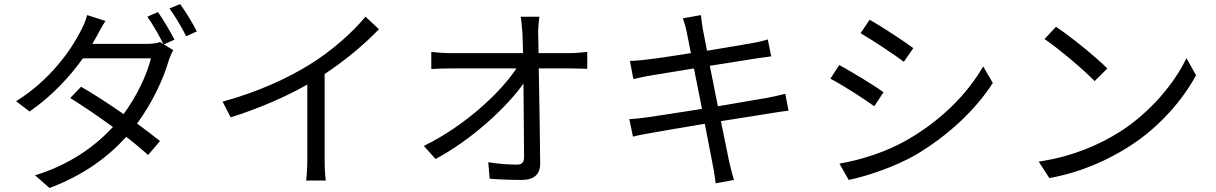

<svg xmlns="http://www.w3.org/2000/svg" viewBox="-20 -866 6040 954"><path d="M875 -846 822 -824C850 -786 883 -730 905 -686L958 -710C940 -747 901 -810 875 -846ZM504 -762 413 -791C407 -765 391 -730 381 -712C335 -621 232 -470 60 -363L127 -312C239 -389 328 -487 392 -576H730C710 -494 659 -387 594 -299C524 -348 449 -397 383 -435L329 -379C393 -339 470 -287 541 -235C452 -138 323 -46 154 5L226 68C395 5 518 -87 607 -186C649 -154 686 -123 716 -96L775 -165C743 -191 704 -221 661 -252C736 -354 791 -471 818 -564C823 -580 833 -603 841 -617L794 -645L847 -669C826 -710 790 -770 765 -806L712 -783C739 -746 772 -687 792 -647L775 -657C759 -651 736 -648 709 -648H439L459 -683C469 -702 487 -736 504 -762Z M1086 -361 1126 -283C1265 -326 1402 -386 1507 -446V-76C1507 -38 1504 12 1501 31H1599C1595 11 1593 -38 1593 -76V-498C1695 -566 1787 -642 1863 -721L1796 -783C1727 -700 1627 -613 1523 -548C1412 -478 1259 -408 1086 -361Z M2086 -141 2144 -76C2323 -171 2498 -333 2581 -451L2584 -88C2584 -61 2576 -48 2547 -48C2510 -48 2454 -52 2406 -60L2413 22C2462 26 2521 28 2573 28C2633 28 2664 0 2664 -52C2663 -177 2660 -376 2657 -526H2816C2840 -526 2875 -525 2898 -524V-608C2878 -606 2839 -602 2813 -602H2656L2654 -699C2654 -727 2656 -755 2660 -783H2567C2571 -762 2573 -737 2576 -699L2579 -602H2215C2184 -602 2152 -605 2123 -608V-523C2154 -525 2183 -526 2217 -526H2546C2467 -406 2289 -240 2086 -141Z M3107 -274 3125 -187C3146 -193 3174 -198 3213 -205C3262 -214 3369 -232 3482 -251L3521 -49C3528 -19 3531 11 3536 45L3627 28C3618 0 3610 -34 3603 -63L3562 -264L3808 -303C3845 -309 3877 -314 3898 -316L3882 -400C3860 -394 3832 -388 3793 -380L3547 -338L3507 -539L3740 -576C3766 -580 3797 -584 3812 -586L3795 -670C3778 -665 3753 -658 3724 -653C3682 -645 3590 -630 3493 -614L3472 -722C3469 -744 3464 -772 3463 -791L3373 -775C3380 -755 3387 -733 3392 -707L3413 -602C3319 -587 3232 -574 3193 -570C3161 -566 3135 -564 3110 -563L3127 -473C3157 -480 3180 -485 3208 -490L3428 -526L3468 -325C3354 -307 3245 -290 3195 -283C3169 -279 3130 -275 3107 -274Z M4301 -768 4256 -701C4315 -667 4423 -595 4471 -559L4518 -627C4475 -659 4360 -735 4301 -768ZM4151 -53 4197 28C4290 9 4428 -38 4529 -96C4688 -190 4827 -319 4913 -454L4865 -536C4784 -395 4652 -265 4486 -170C4385 -112 4261 -72 4151 -53ZM4150 -543 4106 -475C4166 -444 4275 -374 4324 -338L4370 -408C4326 -440 4209 -511 4150 -543Z M5227 -733 5170 -672C5244 -622 5369 -515 5419 -463L5482 -526C5426 -582 5298 -686 5227 -733ZM5141 -63 5194 19C5360 -12 5487 -73 5587 -136C5738 -231 5855 -367 5923 -492L5875 -577C5817 -454 5695 -306 5541 -209C5446 -150 5316 -89 5141 -63Z"/></svg>

Font: Source Han Sans JP
Style: Regular
Weight: 400
Designer: Ryoko NISHIZUKA 西塚涼子 (kana, bopomofo & ideographs); Paul D. Hunt (Latin, Greek & Cyrillic); Sandoll Communications 산돌커뮤니
Foundry: Adobe
Version: Version 2.004;hotconv 1.0.118;makeotfexe 2.5.65603